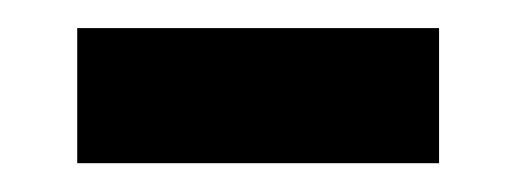

<svg xmlns="http://www.w3.org/2000/svg" viewBox="-20 -370 368 136"><path d="M291 -254.4H34.7V-350.1H291Z"/></svg>

Font: Vazir Medium UI
Style: Medium-UI
Weight: 500
Designer: Saber Rastikerdar
Foundry: Saber Rastikerdar
Version: Version 30.0.0